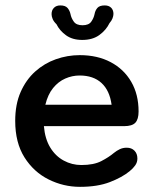

<svg xmlns="http://www.w3.org/2000/svg" viewBox="-20 -696 608 726"><path d="M282.5 10.5Q220 10.5 163.8 -17.5Q107.5 -45.5 72.5 -101Q37.5 -156.5 37.5 -239Q37.5 -301.5 58 -348Q78.5 -394.5 113 -425.5Q147.5 -456.5 191.2 -472Q235 -487.5 281.5 -487.5Q348.5 -487.5 398.5 -461Q448.5 -434.5 476.2 -386.8Q504 -339 504 -274.5Q504 -245 491.8 -232Q479.5 -219 449.5 -219H146Q150 -171 170 -138.2Q190 -105.5 221 -88.8Q252 -72 287.5 -72Q334.5 -72 363 -86.8Q391.5 -101.5 411 -118Q421.5 -126.5 433.2 -132Q445 -137.5 459 -137.5Q477.5 -137.5 488.5 -126.2Q499.5 -115 499.5 -96.5Q499.5 -82.5 491.5 -71Q483.5 -59.5 470 -48.5Q442 -25.5 395.5 -7.5Q349 10.5 282.5 10.5ZM151.5 -300H402Q394.5 -354 363.8 -382.2Q333 -410.5 281 -410.5Q253 -410.5 226.8 -399Q200.5 -387.5 180.8 -363.2Q161 -339 151.5 -300ZM376 -675.5Q391.5 -675.5 400.2 -666.8Q409 -658 409 -643.5Q409 -636 405.5 -626.8Q402 -617.5 394 -608.5Q381.5 -582.5 356 -563.8Q330.5 -545 291 -545Q254 -545 229.8 -562.5Q205.5 -580 193.5 -604.5Q183.5 -614 179.2 -624Q175 -634 175 -642.5Q175 -657.5 184 -666.5Q193 -675.5 208 -675.5Q227 -675.5 235.2 -666Q243.5 -656.5 246.5 -643Q249.5 -627.5 259.2 -614Q269 -600.5 292 -600.5Q315.5 -600.5 325 -614Q334.5 -627.5 337.5 -642.5Q340 -656.5 348.2 -666Q356.5 -675.5 376 -675.5Z"/></svg>

Font: Sono Medium
Style: Regular
Weight: 500
Designer: Tyler Finck
Foundry: Tyler Finck
Version: Version 2.112